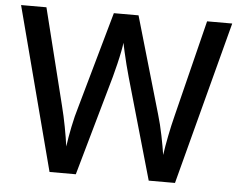

<svg xmlns="http://www.w3.org/2000/svg" viewBox="-51 -775 1043 837"><g transform="rotate(5 470.5 -357.0)"><path d="M932 -714 744 0H629L503 -441Q496 -465 488.5 -495Q481 -525 475 -551.5Q469 -578 467 -589Q466 -578 461 -552Q456 -526 448.5 -495Q441 -464 434 -438L310 0H195L8 -714H119L224 -292Q235 -249 244 -201.5Q253 -154 258 -117Q263 -155 273 -204Q283 -253 295 -292L414 -714H522L645 -290Q657 -250 667 -200.5Q677 -151 682 -117Q687 -153 696.5 -201Q706 -249 717 -292L822 -714Z"/></g></svg>

Font: Noto Sans Gurmukhi UI Medium
Style: Regular
Weight: 500
Designer: Jelle Bosma - Monotype Design Team
Foundry: Monotype Imaging Inc.
Version: Version 2.004; ttfautohint (v1.8.4.7-5d5b)